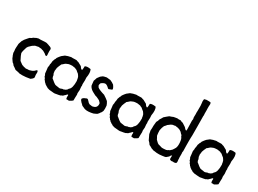

<svg xmlns="http://www.w3.org/2000/svg" viewBox="-37 -1426 2821 2100"><g transform="rotate(30 1373.0 -376.0)"><path d="M42 -154V-173Q39 -194 39 -198Q39 -209 39.5 -220Q40 -231 41 -244Q42 -257 42 -265Q43 -268 45.5 -277Q48 -286 50 -290Q53 -294 58 -313Q67 -321 70 -332L85 -350Q89 -356 99.5 -367Q110 -378 114 -383Q136 -391 148 -405Q171 -414 176 -419Q185 -421 204 -427Q224 -425 255 -428Q286 -431 304 -429Q309 -426 322.5 -423Q336 -420 341 -416Q365 -411 373 -397Q373 -393 375 -392Q372 -364 375 -332Q375 -330 376 -322.5Q377 -315 376 -310.5Q375 -306 371 -302Q361 -301 352.5 -310Q344 -319 340 -320Q336 -324 325 -329Q314 -334 310 -337Q304 -337 282 -345Q266 -344 252 -348L209 -339Q205 -338 200 -333.5Q195 -329 192 -328Q190 -327 184 -323.5Q178 -320 176 -317Q171 -313 162 -303.5Q153 -294 148 -290Q147 -288 137 -272Q119 -218 119 -194Q123 -175 154 -116Q160 -110 174.5 -100.5Q189 -91 195 -86Q206 -85 220 -77Q231 -78 245 -72Q269 -76 285 -75Q321 -83 341 -99Q344 -101 348.5 -106.5Q353 -112 357.5 -115Q362 -118 368 -118Q374 -112 375.5 -101.5Q377 -91 375.5 -80.5Q374 -70 376 -58Q378 -54 378 -44.5Q378 -35 378 -33Q377 -27 371 -22Q365 -17 364 -14Q348 -1 346 0Q338 2 320 4Q302 6 294 8Q252 10 248 11Q242 11 232 10Q222 9 215 10Q213 10 208.5 8Q204 6 201 5Q199 4 196 4.5Q193 5 192 5Q191 5 189 4L187 2L157 -3Q150 -10 134.5 -19.5Q119 -29 114 -33Q100 -54 89 -58Q87 -62 74 -79Q61 -96 58 -109Q57 -113 54 -119Q51 -125 50 -127Q49 -130 47.5 -136.5Q46 -143 44 -146Q44 -150 42 -154Z M869 -235 872 -216Q869 -212 871.5 -190Q874 -168 874 -163Q874 -157 872.5 -145Q871 -133 871 -123.5Q871 -114 874 -106Q872 -93 872.5 -67.5Q873 -42 872 -30Q866 -22 830 -3Q809 -5 800 -3Q792 -9 792 -30Q792 -33 793 -40Q794 -47 793 -51Q792 -55 789 -57Q783 -56 776 -47.5Q769 -39 767 -38Q766 -37 757.5 -30Q749 -23 746 -18Q733 -15 723 -7Q707 -2 672 3L657 6Q645 7 621.5 4Q598 1 587 1Q569 -5 559 -7Q547 -17 538 -19Q524 -31 518 -32Q515 -41 502 -48Q495 -63 486 -68Q481 -88 469 -96Q468 -111 456 -131Q454 -140 452.5 -166Q451 -192 448 -204Q455 -234 452 -246Q456 -252 457 -269Q458 -286 459 -290Q460 -293 464 -302Q468 -311 469 -317Q477 -325 480 -341Q483 -344 488.5 -352.5Q494 -361 496 -363Q512 -382 513 -383Q520 -387 546 -409Q552 -410 563 -415Q574 -420 579 -421L590 -423Q591 -423 601.5 -426Q612 -429 617 -429Q619 -429 624.5 -428.5Q630 -428 633 -428Q640 -428 660 -429Q680 -430 686 -428L694 -424L710 -420Q715 -418 754 -396Q756 -393 760 -387.5Q764 -382 766.5 -378.5Q769 -375 774 -371.5Q779 -368 784 -366Q791 -370 790.5 -388.5Q790 -407 792 -416Q814 -430 863 -421Q882 -386 869 -317Q873 -295 869 -235ZM787 -279 778 -294Q768 -307 768 -308Q761 -312 750 -322Q739 -332 734 -336Q714 -343 710 -347Q703 -347 691 -350Q679 -353 671 -353Q662 -354 648 -351.5Q634 -349 630 -349Q622 -347 608.5 -340.5Q595 -334 593 -333Q565 -307 560 -305Q559 -299 554 -290Q549 -281 548 -278Q537 -249 537 -248Q537 -239 534.5 -225.5Q532 -212 532 -207Q536 -191 535 -182Q537 -178 541 -168.5Q545 -159 546 -156Q546 -151 546.5 -146.5Q547 -142 548.5 -139Q550 -136 551.5 -132Q553 -128 554 -125Q558 -121 569 -113.5Q580 -106 584 -101Q592 -93 616 -79Q620 -79 642 -74Q648 -75 655.5 -72.5Q663 -70 669 -70Q673 -70 676 -70.5Q679 -71 682 -72Q685 -73 688 -73Q691 -73 695.5 -76.5Q700 -80 704 -79Q705 -80 708 -80.5Q711 -81 714 -80.5Q717 -80 720 -81Q726 -86 735 -87Q738 -91 754 -100Q756 -102 759.5 -108.5Q763 -115 765 -117Q799 -138 797 -237Q797 -239 795 -238Q795 -253 787 -279Z M970 -369 994 -401Q998 -403 1005.5 -410Q1013 -417 1019 -420Q1026 -424 1062 -431Q1109 -426 1110 -426Q1113 -424 1122.5 -420Q1132 -416 1137 -413Q1140 -410 1149 -405Q1158 -400 1161 -397Q1164 -394 1168 -386Q1172 -378 1175 -375Q1184 -358 1183 -349Q1182 -346 1179 -344Q1176 -342 1172 -341Q1168 -340 1166 -339Q1163 -338 1154 -334Q1145 -330 1143 -330Q1141 -330 1135 -332Q1104 -363 1085 -364Q1066 -365 1035 -342Q1035 -341 1031 -331Q1027 -321 1028 -312Q1029 -306 1034 -300Q1039 -294 1040 -290Q1064 -271 1134 -251Q1138 -246 1149 -240Q1160 -234 1164 -230Q1184 -216 1192 -208Q1208 -183 1214 -163Q1214 -137 1216 -128Q1217 -124 1216 -123Q1216 -118 1214 -96Q1213 -92 1208.5 -84Q1204 -76 1202 -71Q1197 -69 1193.5 -61Q1190 -53 1186 -51Q1186 -48 1182 -45.5Q1178 -43 1178 -41Q1172 -37 1170 -33Q1169 -34 1167 -32Q1163 -31 1152 -24.5Q1141 -18 1133 -16Q1104 -9 1077 -7Q1050 -5 1032 -10Q1022 -12 1008 -19.5Q994 -27 986 -29Q983 -34 972.5 -43Q962 -52 959 -55Q939 -75 939 -89Q939 -95 951 -104.5Q963 -114 969 -114Q972 -115 980 -119.5Q988 -124 995 -123Q999 -124 1006 -117Q1011 -113 1019 -104Q1027 -95 1030 -92Q1035 -90 1046 -82Q1076 -77 1081 -77Q1100 -81 1111.5 -86.5Q1123 -92 1131 -106.5Q1139 -121 1136 -144Q1134 -149 1130 -154Q1126 -159 1120 -164Q1114 -169 1112 -172Q1106 -175 1094 -181Q1082 -187 1072.5 -191Q1063 -195 1052 -197Q1049 -199 1037 -205Q1025 -211 1020.5 -213.5Q1016 -216 1006.5 -221.5Q997 -227 992 -231.5Q987 -236 980.5 -242.5Q974 -249 969.5 -256Q965 -263 962 -271L956 -328Q958 -335 963.5 -348.5Q969 -362 970 -369Z M1691 -235 1694 -216Q1691 -212 1693.5 -190Q1696 -168 1696 -163Q1696 -157 1694.5 -145Q1693 -133 1693 -123.5Q1693 -114 1696 -106Q1694 -93 1694.5 -67.5Q1695 -42 1694 -30Q1688 -22 1652 -3Q1631 -5 1622 -3Q1614 -9 1614 -30Q1614 -33 1615 -40Q1616 -47 1615 -51Q1614 -55 1611 -57Q1605 -56 1598 -47.5Q1591 -39 1589 -38Q1588 -37 1579.5 -30Q1571 -23 1568 -18Q1555 -15 1545 -7Q1529 -2 1494 3L1479 6Q1467 7 1443.5 4Q1420 1 1409 1Q1391 -5 1381 -7Q1369 -17 1360 -19Q1346 -31 1340 -32Q1337 -41 1324 -48Q1317 -63 1308 -68Q1303 -88 1291 -96Q1290 -111 1278 -131Q1276 -140 1274.5 -166Q1273 -192 1270 -204Q1277 -234 1274 -246Q1278 -252 1279 -269Q1280 -286 1281 -290Q1282 -293 1286 -302Q1290 -311 1291 -317Q1299 -325 1302 -341Q1305 -344 1310.5 -352.5Q1316 -361 1318 -363Q1334 -382 1335 -383Q1342 -387 1368 -409Q1374 -410 1385 -415Q1396 -420 1401 -421L1412 -423Q1413 -423 1423.5 -426Q1434 -429 1439 -429Q1441 -429 1446.5 -428.5Q1452 -428 1455 -428Q1462 -428 1482 -429Q1502 -430 1508 -428L1516 -424L1532 -420Q1537 -418 1576 -396Q1578 -393 1582 -387.5Q1586 -382 1588.5 -378.5Q1591 -375 1596 -371.5Q1601 -368 1606 -366Q1613 -370 1612.5 -388.5Q1612 -407 1614 -416Q1636 -430 1685 -421Q1704 -386 1691 -317Q1695 -295 1691 -235ZM1609 -279 1600 -294Q1590 -307 1590 -308Q1583 -312 1572 -322Q1561 -332 1556 -336Q1536 -343 1532 -347Q1525 -347 1513 -350Q1501 -353 1493 -353Q1484 -354 1470 -351.5Q1456 -349 1452 -349Q1444 -347 1430.5 -340.5Q1417 -334 1415 -333Q1387 -307 1382 -305Q1381 -299 1376 -290Q1371 -281 1370 -278Q1359 -249 1359 -248Q1359 -239 1356.5 -225.5Q1354 -212 1354 -207Q1358 -191 1357 -182Q1359 -178 1363 -168.5Q1367 -159 1368 -156Q1368 -151 1368.5 -146.5Q1369 -142 1370.5 -139Q1372 -136 1373.5 -132Q1375 -128 1376 -125Q1380 -121 1391 -113.5Q1402 -106 1406 -101Q1414 -93 1438 -79Q1442 -79 1464 -74Q1470 -75 1477.5 -72.5Q1485 -70 1491 -70Q1495 -70 1498 -70.5Q1501 -71 1504 -72Q1507 -73 1510 -73Q1513 -73 1517.5 -76.5Q1522 -80 1526 -79Q1527 -80 1530 -80.5Q1533 -81 1536 -80.5Q1539 -80 1542 -81Q1548 -86 1557 -87Q1560 -91 1576 -100Q1578 -102 1581.5 -108.5Q1585 -115 1587 -117Q1621 -138 1619 -237Q1619 -239 1617 -238Q1617 -253 1609 -279Z M2189 -47 2192 -23Q2194 -9 2187 0Q2166 10 2148 5Q2123 13 2107 -3L2108 -49Q2097 -43 2094 -38L2085 -23Q2082 -21 2058 0Q2052 0 2050 3Q2042 4 2017 8Q1978 14 1946 11Q1937 10 1921.5 7.5Q1906 5 1899 5Q1887 -2 1877 -3Q1851 -19 1836 -25Q1821 -49 1804 -63Q1800 -71 1790 -92.5Q1780 -114 1774 -126Q1773 -134 1770 -148Q1767 -162 1766 -168Q1766 -178 1768 -198V-228Q1768 -236 1770.5 -253.5Q1773 -271 1773 -280Q1783 -301 1785 -302Q1786 -312 1792 -324Q1793 -328 1798 -333Q1803 -338 1804 -343Q1805 -344 1809 -351Q1813 -358 1815 -362Q1824 -371 1842 -385.5Q1860 -400 1866 -405Q1876 -407 1891 -413.5Q1906 -420 1911 -422Q1939 -426 1952 -429Q1956 -430 1963.5 -428.5Q1971 -427 1974 -427Q1978 -427 1984.5 -428Q1991 -429 1993 -429Q1998 -428 2003.5 -425Q2009 -422 2011 -421Q2023 -417 2030 -416Q2033 -413 2071 -389Q2073 -387 2078.5 -382Q2084 -377 2086 -373Q2096 -363 2104 -361Q2108 -363 2108 -380Q2105 -483 2105 -487L2108 -507Q2108 -512 2106 -519.5Q2104 -527 2104 -529Q2106 -578 2104 -589Q2105 -592 2105 -611V-630V-676Q2105 -686 2102.5 -704Q2100 -722 2099.5 -730.5Q2099 -739 2102 -756Q2105 -759 2115.5 -760.5Q2126 -762 2129 -764Q2135 -763 2158 -764Q2181 -765 2184 -758Q2187 -752 2187.5 -745Q2188 -738 2187 -728.5Q2186 -719 2186 -715Q2185 -706 2186 -689Q2187 -672 2187 -667V-622Q2189 -610 2189 -600L2188 -598Q2187 -597 2187 -596Q2188 -553 2188.5 -465.5Q2189 -378 2189 -351Q2189 -343 2187.5 -315.5Q2186 -288 2187 -276Q2188 -258 2187.5 -214Q2187 -170 2189 -150L2186 -135Q2189 -123 2188 -97.5Q2187 -72 2189 -57L2190 -52ZM1867 -135 1877 -115Q1881 -112 1893.5 -99Q1906 -86 1915 -82Q1918 -79 1921 -79Q1924 -78 1929.5 -77Q1935 -76 1938 -75Q1942 -74 1952 -70.5Q1962 -67 1968 -66Q1989 -65 2023 -69Q2024 -72 2031 -73Q2038 -74 2039 -77Q2047 -84 2056 -85Q2058 -88 2080 -107Q2081 -109 2091 -124Q2100 -138 2102 -142Q2114 -168 2110 -214Q2106 -262 2091 -276Q2089 -278 2087.5 -284.5Q2086 -291 2085 -293Q2074 -300 2058 -320Q2054 -322 2036 -334Q2030 -335 2022 -339Q2014 -343 2009 -343Q2005 -344 1993 -345Q1981 -346 1976 -348Q1967 -343 1946 -343Q1941 -338 1929 -336Q1896 -311 1894 -310Q1889 -301 1870 -282Q1862 -264 1859 -254Q1855 -230 1851 -220Q1851 -186 1856 -156Q1857 -151 1861.5 -144Q1866 -137 1867 -135Z M2701 -235 2704 -216Q2701 -212 2703.5 -190Q2706 -168 2706 -163Q2706 -157 2704.5 -145Q2703 -133 2703 -123.5Q2703 -114 2706 -106Q2704 -93 2704.5 -67.5Q2705 -42 2704 -30Q2698 -22 2662 -3Q2641 -5 2632 -3Q2624 -9 2624 -30Q2624 -33 2625 -40Q2626 -47 2625 -51Q2624 -55 2621 -57Q2615 -56 2608 -47.5Q2601 -39 2599 -38Q2598 -37 2589.5 -30Q2581 -23 2578 -18Q2565 -15 2555 -7Q2539 -2 2504 3L2489 6Q2477 7 2453.5 4Q2430 1 2419 1Q2401 -5 2391 -7Q2379 -17 2370 -19Q2356 -31 2350 -32Q2347 -41 2334 -48Q2327 -63 2318 -68Q2313 -88 2301 -96Q2300 -111 2288 -131Q2286 -140 2284.5 -166Q2283 -192 2280 -204Q2287 -234 2284 -246Q2288 -252 2289 -269Q2290 -286 2291 -290Q2292 -293 2296 -302Q2300 -311 2301 -317Q2309 -325 2312 -341Q2315 -344 2320.5 -352.5Q2326 -361 2328 -363Q2344 -382 2345 -383Q2352 -387 2378 -409Q2384 -410 2395 -415Q2406 -420 2411 -421L2422 -423Q2423 -423 2433.5 -426Q2444 -429 2449 -429Q2451 -429 2456.5 -428.5Q2462 -428 2465 -428Q2472 -428 2492 -429Q2512 -430 2518 -428L2526 -424L2542 -420Q2547 -418 2586 -396Q2588 -393 2592 -387.5Q2596 -382 2598.5 -378.5Q2601 -375 2606 -371.5Q2611 -368 2616 -366Q2623 -370 2622.5 -388.5Q2622 -407 2624 -416Q2646 -430 2695 -421Q2714 -386 2701 -317Q2705 -295 2701 -235ZM2619 -279 2610 -294Q2600 -307 2600 -308Q2593 -312 2582 -322Q2571 -332 2566 -336Q2546 -343 2542 -347Q2535 -347 2523 -350Q2511 -353 2503 -353Q2494 -354 2480 -351.5Q2466 -349 2462 -349Q2454 -347 2440.5 -340.5Q2427 -334 2425 -333Q2397 -307 2392 -305Q2391 -299 2386 -290Q2381 -281 2380 -278Q2369 -249 2369 -248Q2369 -239 2366.5 -225.5Q2364 -212 2364 -207Q2368 -191 2367 -182Q2369 -178 2373 -168.5Q2377 -159 2378 -156Q2378 -151 2378.5 -146.5Q2379 -142 2380.5 -139Q2382 -136 2383.5 -132Q2385 -128 2386 -125Q2390 -121 2401 -113.5Q2412 -106 2416 -101Q2424 -93 2448 -79Q2452 -79 2474 -74Q2480 -75 2487.5 -72.5Q2495 -70 2501 -70Q2505 -70 2508 -70.5Q2511 -71 2514 -72Q2517 -73 2520 -73Q2523 -73 2527.5 -76.5Q2532 -80 2536 -79Q2537 -80 2540 -80.5Q2543 -81 2546 -80.5Q2549 -80 2552 -81Q2558 -86 2567 -87Q2570 -91 2586 -100Q2588 -102 2591.5 -108.5Q2595 -115 2597 -117Q2631 -138 2629 -237Q2629 -239 2627 -238Q2627 -253 2619 -279Z"/></g></svg>

Font: FuturaRenner
Style: Regular
Weight: 400
Designer: BSozoo
Foundry: BSozoo
Version: Version 1.001;PS 001.001;hotconv 1.0.70;makeotf.lib2.5.58329